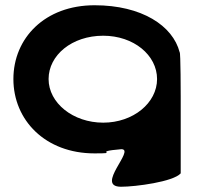

<svg xmlns="http://www.w3.org/2000/svg" viewBox="-20 -576 785 731"><path d="M31 -275C31 -119 152 8 340 8C443 8 323 2 442 -8C497 -8 340 135 441 135C496 135 640 116 668 84V-208C668 -208 668 -380 664 -377C638 -478 520 -556 340 -556C151 -556 31 -431 31 -275ZM165 -275C165 -366 254 -440 373 -440C489 -440 578 -366 578 -275C578 -184 487 -109 373 -109C258 -109 165 -184 165 -275Z"/></svg>

Font: Ampere
Style: Ext
Weight: 400
Version: Version 1